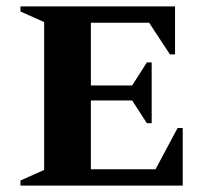

<svg xmlns="http://www.w3.org/2000/svg" viewBox="-20 -580 643 600"><path d="M44 0V-16L118 -49V-511L44 -544V-560H527V-410H511L446 -509H264V-313H393L439 -385H454V-195H439L393 -266H264V-51H466L535 -180H551V0Z"/></svg>

Font: Spectral SC
Style: Bold
Weight: 700
Designer: Jean-Baptiste Levee
Foundry: Production Type
Version: Version 2.001